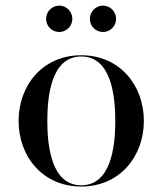

<svg xmlns="http://www.w3.org/2000/svg" viewBox="-20 -672 594 702"><path d="M308.5 -603C308.5 -576.5 330 -555 356.5 -555C383 -555 404.5 -576.5 404.5 -603C404.5 -629.5 383 -651.5 356.5 -651.5C330 -651.5 308.5 -629.5 308.5 -603ZM148.5 -603C148.5 -576.5 170 -555 196.5 -555C223 -555 244.5 -576.5 244.5 -603C244.5 -629.5 223 -651.5 196.5 -651.5C170 -651.5 148.5 -629.5 148.5 -603ZM48 -230C48 -100 136 10 277 10C418 10 506 -100 506 -230C506 -360 418 -470 277 -470C136 -470 48 -360 48 -230ZM153 -230C153 -324 168.5 -465.5 277 -465.5C386 -465.5 401.5 -324 401.5 -230C401.5 -136 386 5.5 277 5.5C168.5 5.5 153 -136 153 -230Z"/></svg>

Font: Bodoni* 36pt
Style: Regular
Weight: 400
Version: Version 2.3